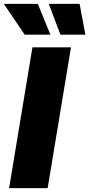

<svg xmlns="http://www.w3.org/2000/svg" viewBox="-47 -972 461 992"><path d="M319.8 -727.5 199.2 0H0L120.6 -727.5ZM265.1 -793 205.1 -952.1H364.3L394 -793ZM80.6 -793 -27.3 -952.1H148.4L213.4 -793Z"/></svg>

Font: Inter 20pt Black
Style: Italic
Weight: 900
Italic angle: -9.3988°
Version: Version 4.001;git-66647c0bb